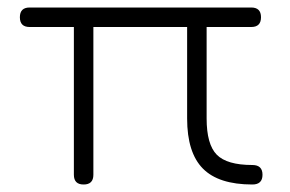

<svg xmlns="http://www.w3.org/2000/svg" viewBox="-20 -492 774 512"><path d="M59 -472H650Q676 -472 676 -446Q676 -420 650 -420H531V-176Q531 -107 558 -79.5Q585 -52 653 -52Q680 -52 680 -26Q680 0 653 0Q563 0 521 -42.5Q479 -85 479 -176V-420H229V-26Q229 0 203 0Q177 0 177 -26V-420H59Q33 -420 33 -446Q33 -472 59 -472Z"/></svg>

Font: Jura
Style: Regular
Weight: 400
Designer: Daniel Johnson, Alexei Vanyashin
Foundry: Daniel Johnson
Version: Version 5.103